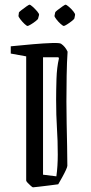

<svg xmlns="http://www.w3.org/2000/svg" viewBox="-20 -792 387 821"><path d="M241 -605Q259 -593 269 -571Q266 -528 265 -469Q264 -410 264 -358Q264 -315 265 -264.5Q266 -214 267 -166.5Q268 -119 268 -83Q267 -72 246 -34L229 -4Q215 -2 190.5 1Q166 4 145 6.5Q124 9 121 9Q119 9 112 3Q105 -3 98.5 -10Q92 -17 92 -20V-551L26 -563V-594Q75 -599 122 -603Q169 -607 202 -608Q235 -609 241 -605ZM164 -45 221 -38Q224 -59 225.5 -82.5Q227 -106 227 -131Q227 -191 223.5 -244.5Q220 -298 220 -366Q220 -404 221.5 -454Q223 -504 232 -542L230 -547H164ZM216 -739Q216 -741 226 -749Q236 -757 247 -764.5Q258 -772 260 -772Q264 -772 274.5 -763Q285 -754 293.5 -743.5Q302 -733 301 -728L298 -713Q297 -710 287 -702Q277 -694 266.5 -687.5Q256 -681 253 -681Q249 -681 239 -690Q229 -699 221 -709.5Q213 -720 213 -724ZM61 -739Q62 -741 72 -749Q82 -757 93 -764.5Q104 -772 106 -772Q110 -772 120 -763Q130 -754 139 -743.5Q148 -733 147 -728L143 -713Q143 -710 133 -702Q123 -694 112 -687.5Q101 -681 98 -681Q94 -681 84.5 -690Q75 -699 67 -709.5Q59 -720 59 -724Z"/></svg>

Font: Grenze Gotisch Light
Style: Regular
Weight: 300
Designer: Renata Polastri
Foundry: Omnibus-Type
Version: Version 1.001